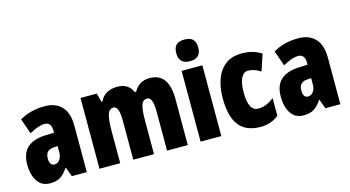

<svg xmlns="http://www.w3.org/2000/svg" viewBox="-84 -1107 2643 1449"><g transform="rotate(-15 1237.5 -383.0)"><path d="M266 -563Q349 -563 397 -513.5Q445 -464 445 -363V0H328L301 -73H298Q271 -31 239.5 -10.5Q208 10 156 10Q109 10 80 -16Q51 -42 38 -83Q25 -124 25 -169Q25 -258 72.5 -301.5Q120 -345 211 -349L283 -352V-366Q283 -434 230 -434Q183 -434 111 -393L69 -513Q110 -537 159.5 -550Q209 -563 266 -563ZM253 -245Q187 -242 187 -176Q187 -119 226 -119Q250 -119 266.5 -141Q283 -163 283 -198V-247Z M1086 -563Q1234 -563 1234 -360V0H1072V-307Q1072 -419 1028 -419Q994 -419 982 -381.5Q970 -344 970 -264V0H808V-307Q808 -419 765 -419Q731 -419 718.5 -379Q706 -339 706 -248V0H544V-553H671L689 -485H698Q714 -523 749 -543Q784 -563 832 -563Q881 -563 909.5 -542.5Q938 -522 951 -490H962Q981 -525 1011.5 -544Q1042 -563 1086 -563Z M1415 -776Q1460 -776 1480.5 -754.5Q1501 -733 1501 -691Q1501 -607 1415 -607Q1329 -607 1329 -691Q1329 -734 1349.5 -755Q1370 -776 1415 -776ZM1496 -553V0H1334V-553Z M1802 10Q1690 10 1635 -58.5Q1580 -127 1580 -274Q1580 -355 1603.5 -420.5Q1627 -486 1676.5 -524.5Q1726 -563 1805 -563Q1851 -563 1888 -552.5Q1925 -542 1958 -521L1915 -392Q1866 -425 1816 -425Q1783 -425 1763.5 -386Q1744 -347 1744 -274Q1744 -128 1820 -128Q1883 -128 1944 -177V-39Q1885 10 1802 10Z M2247 -563Q2330 -563 2378 -513.5Q2426 -464 2426 -363V0H2309L2282 -73H2279Q2252 -31 2220.5 -10.5Q2189 10 2137 10Q2090 10 2061 -16Q2032 -42 2019 -83Q2006 -124 2006 -169Q2006 -258 2053.5 -301.5Q2101 -345 2192 -349L2264 -352V-366Q2264 -434 2211 -434Q2164 -434 2092 -393L2050 -513Q2091 -537 2140.5 -550Q2190 -563 2247 -563ZM2234 -245Q2168 -242 2168 -176Q2168 -119 2207 -119Q2231 -119 2247.5 -141Q2264 -163 2264 -198V-247Z"/></g></svg>

Font: Noto Sans Gurmukhi UI ExtraCondensed Black
Style: Regular
Weight: 900
Width: 2
Designer: Jelle Bosma - Monotype Design Team
Foundry: Monotype Imaging Inc.
Version: Version 2.004; ttfautohint (v1.8.4.7-5d5b)